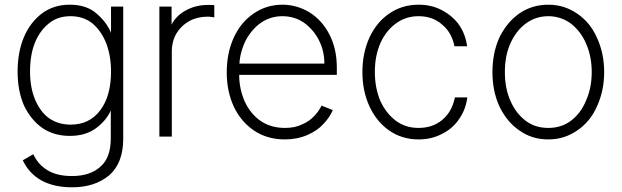

<svg xmlns="http://www.w3.org/2000/svg" viewBox="-20 -578 2648 818"><path d="M155 190Q103 160 77 105L122 79Q142 123 182 147Q222 172 287 172Q364 172 408 132Q452 94 452 11V-120H457Q440 -71 392 -34Q347 1 277 1Q210 1 160 -33Q111 -68 82 -129Q55 -191 55 -273Q55 -356 82 -420Q108 -482 159 -521Q209 -558 277 -558Q351 -558 394 -518Q439 -479 457 -428H453V-550H505V13Q505 117 445 169Q384 220 287 220Q209 220 155 190ZM407 -108Q453 -169 453 -273Q453 -341 432 -395Q411 -447 373 -479Q334 -509 281 -509Q225 -509 188 -478Q149 -447 128 -394Q108 -343 108 -273Q108 -206 129 -155Q151 -102 188 -75Q228 -47 281 -47Q361 -47 407 -108Z M711 -550V-464H707Q724 -506 767 -531Q811 -557 866 -557H878Q887 -557 893 -556V-504L878 -506Q874 -507 864 -507Q821 -507 786 -488Q751 -468 732 -436Q712 -402 712 -359V4H659V-550Z M1062 -22Q1006 -60 976 -124Q946 -189 946 -270Q946 -352 976 -418Q1006 -483 1060 -520Q1115 -558 1183 -558Q1245 -558 1299 -525Q1352 -492 1383 -432Q1415 -371 1415 -290V-259H999Q999 -199 1023 -145Q1047 -93 1090 -63Q1134 -33 1194 -33Q1237 -33 1267 -48Q1298 -61 1318 -83Q1337 -102 1350 -128L1398 -109Q1385 -78 1357 -49Q1333 -22 1290 -3Q1246 16 1194 16Q1118 16 1062 -22ZM1338 -408Q1315 -453 1274 -482Q1234 -509 1183 -509Q1134 -509 1093 -482Q1054 -455 1028 -408Q1003 -358 1000 -307H1362Q1362 -362 1338 -408Z M1638 -22Q1584 -60 1554 -125Q1524 -190 1524 -271Q1524 -352 1554 -418Q1584 -483 1638 -520Q1693 -558 1763 -558Q1817 -558 1860 -536Q1905 -513 1933 -476Q1963 -435 1970 -381H1916Q1905 -439 1864 -473Q1824 -509 1763 -509Q1710 -509 1668 -479Q1625 -448 1601 -395Q1577 -341 1577 -272Q1577 -204 1600 -149Q1624 -96 1666 -64Q1707 -33 1763 -33Q1823 -33 1864 -67Q1906 -102 1918 -163H1971Q1964 -109 1934 -68Q1907 -29 1862 -7Q1818 16 1763 16Q1693 16 1638 -22Z M2193 -22Q2140 -58 2108 -124Q2078 -189 2078 -271Q2078 -353 2108 -419Q2140 -484 2193 -521Q2247 -558 2316 -558Q2384 -558 2439 -520Q2494 -483 2523 -418Q2554 -351 2554 -271Q2554 -191 2523 -124Q2494 -59 2439 -22Q2384 16 2316 16Q2246 16 2193 -22ZM2413 -64Q2455 -96 2477 -150Q2501 -204 2501 -271Q2501 -338 2477 -392Q2455 -444 2413 -477Q2370 -509 2316 -509Q2262 -509 2219 -477Q2178 -446 2154 -392Q2131 -340 2131 -271Q2131 -202 2154 -150Q2177 -96 2219 -64Q2259 -33 2316 -33Q2372 -33 2413 -64Z"/></svg>

Font: Sinter Light
Style: Regular
Weight: 300
Foundry: Adobe & rsms
Version: Version 1.000